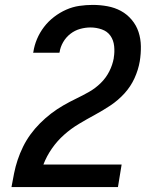

<svg xmlns="http://www.w3.org/2000/svg" viewBox="-20 -763 640 783"><path d="M27 0V-1Q32 -29 37.5 -56.5Q43 -84 52 -111Q61 -138 74 -164.5Q87 -191 104.5 -215Q122 -239 143.5 -260.5Q165 -282 188.5 -300Q212 -318 238 -333Q264 -348 291 -361Q318 -374 343.5 -388.5Q369 -403 390.5 -424Q412 -445 425.5 -471.5Q439 -498 444 -526V-528Q448 -551 445.5 -575Q443 -599 430.5 -617Q418 -635 395.5 -643Q373 -651 349 -651Q328 -651 306.5 -645Q285 -639 267 -625Q249 -611 237.5 -591Q226 -571 223 -550L222 -548H115L116 -551Q120 -578 131 -604Q142 -630 159.5 -653Q177 -676 200.5 -694Q224 -712 250 -723.5Q276 -735 303.5 -739Q331 -743 358 -743Q389 -743 418.5 -737.5Q448 -732 473 -718.5Q498 -705 517 -682.5Q536 -660 545 -632.5Q554 -605 554.5 -574.5Q555 -544 550 -513Q544 -478 528.5 -444Q513 -410 487.5 -382Q462 -354 430.5 -333Q399 -312 366.5 -294.5Q334 -277 301.5 -257.5Q269 -238 241 -213Q213 -188 191.5 -157Q170 -126 157 -92H476L461 0Z"/></svg>

Font: Iosevka SmBd Ex Obl
Style: Regular
Weight: 600
Width: 7
Italic angle: -9°
Monospace: yes
Designer: Belleve Invis
Foundry: Belleve Invis
Version: Version 32.5.0; ttfautohint (v1.8.4)